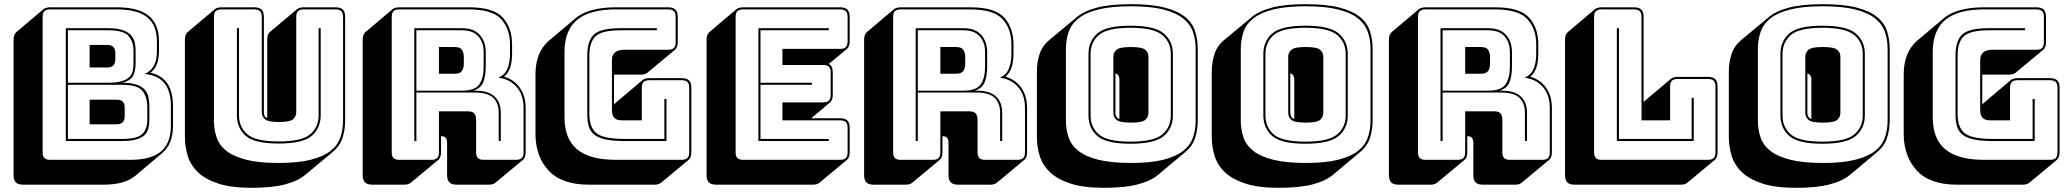

<svg xmlns="http://www.w3.org/2000/svg" viewBox="-20 -765 9906 919"><path d="M91 119Q67 119 56 108Q45 97 45 73V-575Q45 -588 48.5 -597Q52 -606 59 -612L188 -721Q193 -725 201.5 -727.5Q210 -730 220 -730H539Q643 -730 692 -689.5Q741 -649 741 -567V-519Q741 -484 731.5 -459Q722 -434 703 -419L700 -417Q754 -405 781 -365.5Q808 -326 808 -256V-164Q808 -119 795 -86.5Q782 -54 756 -32L627 77Q602 98 564 108.5Q526 119 475 119ZM604 0Q703 0 750.5 -40Q798 -80 798 -164V-256Q798 -329 767 -367Q736 -405 672 -411Q702 -424 716.5 -450.5Q731 -477 731 -519V-567Q731 -645 684 -682.5Q637 -720 539 -720H220Q201 -720 192.5 -711.5Q184 -703 184 -684V-36Q184 -17 192.5 -8.5Q201 0 220 0ZM564 -90H295V-630H498Q539 -630 565 -621.5Q591 -613 605 -598.5Q619 -584 624 -565Q629 -546 629 -524V-460Q629 -430 618.5 -405Q608 -380 565 -369Q606 -369 632 -360.5Q658 -352 672 -336.5Q686 -321 690.5 -300Q695 -279 695 -254V-190Q695 -168 690 -149.5Q685 -131 671.5 -118Q658 -105 632 -97.5Q606 -90 564 -90ZM498 -620H305V-369H498Q539 -369 563 -376.5Q587 -384 599.5 -396.5Q612 -409 615.5 -425.5Q619 -442 619 -460V-524Q619 -564 596 -592Q573 -620 498 -620ZM409 -550H494Q513 -550 522.5 -540Q532 -530 532 -510V-482Q532 -462 522.5 -452Q513 -442 494 -442H409ZM565 -359H305V-100H564Q639 -100 662 -124.5Q685 -149 685 -190V-254Q685 -299 662.5 -329Q640 -359 565 -359ZM409 -288H539Q558 -288 567.5 -278.5Q577 -269 577 -249V-210Q577 -190 567.5 -180Q558 -170 539 -170H409Z M1184 134Q1087 134 1024.5 113.5Q962 93 927 59Q892 25 878.5 -19Q865 -63 865 -110V-575Q865 -588 868.5 -597Q872 -606 879 -612L1008 -721Q1013 -725 1021.5 -727.5Q1030 -730 1040 -730H1197Q1221 -730 1232 -719Q1243 -708 1243 -684V-228Q1243 -219 1246 -211.5Q1249 -204 1259 -200V-575Q1259 -588 1262 -597Q1265 -606 1271 -611L1272 -612L1402 -721Q1407 -725 1415 -727.5Q1423 -730 1434 -730H1586Q1610 -730 1621 -719Q1632 -708 1632 -684V-189Q1632 -143 1619 -104Q1606 -65 1572 -37L1442 71Q1407 101 1345 117.5Q1283 134 1184 134ZM1622 -189V-684Q1622 -703 1613.5 -711.5Q1605 -720 1586 -720H1434Q1415 -720 1406.5 -711.5Q1398 -703 1398 -684V-228Q1398 -208 1383 -194.5Q1368 -181 1315 -181Q1263 -181 1248 -194.5Q1233 -208 1233 -228V-684Q1233 -703 1224.5 -711.5Q1216 -720 1197 -720H1040Q1021 -720 1012.5 -711.5Q1004 -703 1004 -684V-189Q1004 -143 1017.5 -105.5Q1031 -68 1065.5 -41.5Q1100 -15 1160 0Q1220 15 1313 15Q1406 15 1466 0Q1526 -15 1560.5 -41.5Q1595 -68 1608.5 -105.5Q1622 -143 1622 -189ZM1114 -630H1124V-213Q1124 -157 1163.5 -122.5Q1203 -88 1314 -88Q1425 -88 1465 -122.5Q1505 -157 1505 -213V-630H1515V-213Q1515 -153 1473 -115.5Q1431 -78 1314 -78Q1197 -78 1155.5 -115.5Q1114 -153 1114 -213Z M2191 -620H1973V-331H2191Q2253 -331 2274 -361Q2295 -391 2295 -446V-516Q2295 -562 2269.5 -591Q2244 -620 2191 -620ZM2081 -540H2156Q2182 -540 2191 -526.5Q2200 -513 2200 -493V-459Q2200 -439 2191 -425.5Q2182 -412 2156 -412H2081ZM1973 -90H1963V-630H2191Q2249 -630 2277 -597.5Q2305 -565 2305 -516V-447Q2305 -401 2293 -371.5Q2281 -342 2245 -331H2256Q2317 -331 2347 -303.5Q2377 -276 2377 -224V-90H2367V-224Q2367 -273 2340 -297.5Q2313 -322 2256 -322H1973ZM2045 0Q2064 0 2072.5 -8.5Q2081 -17 2081 -36V-232H2221Q2242 -232 2250.5 -221.5Q2259 -211 2259 -189V-36Q2259 -17 2267.5 -8.5Q2276 0 2295 0H2450Q2469 0 2477.5 -8.5Q2486 -17 2486 -36V-248Q2486 -311 2452.5 -349Q2419 -387 2365 -393Q2396 -406 2408.5 -435.5Q2421 -465 2421 -507V-553Q2421 -627 2378.5 -673.5Q2336 -720 2224 -720H1891Q1872 -720 1863.5 -711.5Q1855 -703 1855 -684V-36Q1855 -17 1863.5 -8.5Q1872 0 1891 0ZM2077 1 1947 109Q1943 113 1934.5 116Q1926 119 1916 119H1762Q1738 119 1727 108Q1716 97 1716 73V-575Q1716 -588 1719.5 -597Q1723 -606 1730 -612L1859 -721Q1864 -725 1872.5 -727.5Q1881 -730 1891 -730H2224Q2343 -730 2387 -680.5Q2431 -631 2431 -553V-507Q2431 -470 2422 -442.5Q2413 -415 2393 -398H2392Q2439 -385 2467.5 -346Q2496 -307 2496 -248V-36Q2496 -23 2492.5 -14Q2489 -5 2482 1L2352 109Q2348 113 2339.5 116Q2331 119 2321 119H2166Q2142 119 2131 108Q2120 97 2120 73V-80Q2120 -96 2114 -104.5Q2108 -113 2092 -113H2091V-36Q2091 -23 2087.5 -14Q2084 -5 2077 1Z M3114 119H2799Q2668 119 2605.5 51Q2543 -17 2543 -125V-407Q2543 -462 2559 -502Q2575 -542 2606 -569L2735 -678Q2766 -704 2814.5 -717Q2863 -730 2928 -730H3178Q3202 -730 3213 -719Q3224 -708 3224 -684V-563Q3224 -550 3220.5 -541Q3217 -532 3210 -526L3080 -418Q3076 -414 3067.5 -411Q3059 -408 3049 -408H2919V-264Q2920 -266 2922.5 -268.5Q2925 -271 2927 -273L3056 -382Q3061 -386 3069.5 -388.5Q3078 -391 3088 -391H3243Q3267 -391 3278 -380Q3289 -369 3289 -345V-36Q3289 -23 3285.5 -14Q3282 -5 3275 1L3145 109Q3141 113 3132.5 116Q3124 119 3114 119ZM3243 0Q3262 0 3270.5 -8.5Q3279 -17 3279 -36V-345Q3279 -364 3270.5 -372.5Q3262 -381 3243 -381H3088Q3069 -381 3060.5 -372.5Q3052 -364 3052 -345V-189H2955Q2932 -189 2920.5 -201Q2909 -213 2909 -238V-477Q2909 -502 2924 -514.5Q2939 -527 2970 -527H3178Q3197 -527 3205.5 -535.5Q3214 -544 3214 -563V-684Q3214 -703 3205.5 -711.5Q3197 -720 3178 -720H2928Q2803 -720 2742.5 -670Q2682 -620 2682 -516V-204Q2682 -100 2742.5 -50Q2803 0 2928 0ZM2971 -90Q2916 -90 2881 -97Q2846 -104 2826 -119.5Q2806 -135 2798.5 -159.5Q2791 -184 2791 -219V-499Q2791 -570 2823 -600Q2855 -630 2951 -630H3124V-620H2951Q2863 -620 2832 -592.5Q2801 -565 2801 -499V-219Q2801 -154 2835.5 -127Q2870 -100 2971 -100H3160V-291H3170V-90Z M3872 119H3408Q3384 119 3373 108Q3362 97 3362 73V-575Q3362 -588 3365.5 -597Q3369 -606 3376 -612L3505 -721Q3510 -725 3518.5 -727.5Q3527 -730 3537 -730H4001Q4025 -730 4036 -719Q4047 -708 4047 -684V-567Q4047 -554 4043.5 -545Q4040 -536 4033 -530L3947 -459Q3957 -454 3961.5 -444Q3966 -434 3966 -418V-311Q3966 -298 3962.5 -289Q3959 -280 3952 -274L3863 -199H4001Q4025 -199 4036 -188Q4047 -177 4047 -153V-36Q4047 -23 4043.5 -14Q4040 -5 4033 1L3903 109Q3899 113 3890.5 116Q3882 119 3872 119ZM4001 0Q4020 0 4028.5 -8.5Q4037 -17 4037 -36V-153Q4037 -172 4028.5 -180.5Q4020 -189 4001 -189H3725V-275H3920Q3939 -275 3947.5 -283.5Q3956 -292 3956 -311V-418Q3956 -437 3947.5 -445.5Q3939 -454 3920 -454H3725V-531H4001Q4020 -531 4028.5 -539.5Q4037 -548 4037 -567V-684Q4037 -703 4028.5 -711.5Q4020 -720 4001 -720H3537Q3518 -720 3509.5 -711.5Q3501 -703 3501 -684V-36Q3501 -17 3509.5 -8.5Q3518 0 3537 0ZM3947 -100V-90H3610V-630H3947V-620H3620V-369H3866V-359H3620V-100Z M4591 -620H4373V-331H4591Q4653 -331 4674 -361Q4695 -391 4695 -446V-516Q4695 -562 4669.5 -591Q4644 -620 4591 -620ZM4481 -540H4556Q4582 -540 4591 -526.5Q4600 -513 4600 -493V-459Q4600 -439 4591 -425.5Q4582 -412 4556 -412H4481ZM4373 -90H4363V-630H4591Q4649 -630 4677 -597.5Q4705 -565 4705 -516V-447Q4705 -401 4693 -371.5Q4681 -342 4645 -331H4656Q4717 -331 4747 -303.5Q4777 -276 4777 -224V-90H4767V-224Q4767 -273 4740 -297.5Q4713 -322 4656 -322H4373ZM4445 0Q4464 0 4472.5 -8.5Q4481 -17 4481 -36V-232H4621Q4642 -232 4650.5 -221.5Q4659 -211 4659 -189V-36Q4659 -17 4667.5 -8.5Q4676 0 4695 0H4850Q4869 0 4877.5 -8.5Q4886 -17 4886 -36V-248Q4886 -311 4852.5 -349Q4819 -387 4765 -393Q4796 -406 4808.5 -435.5Q4821 -465 4821 -507V-553Q4821 -627 4778.5 -673.5Q4736 -720 4624 -720H4291Q4272 -720 4263.5 -711.5Q4255 -703 4255 -684V-36Q4255 -17 4263.5 -8.5Q4272 0 4291 0ZM4477 1 4347 109Q4343 113 4334.5 116Q4326 119 4316 119H4162Q4138 119 4127 108Q4116 97 4116 73V-575Q4116 -588 4119.5 -597Q4123 -606 4130 -612L4259 -721Q4264 -725 4272.5 -727.5Q4281 -730 4291 -730H4624Q4743 -730 4787 -680.5Q4831 -631 4831 -553V-507Q4831 -470 4822 -442.5Q4813 -415 4793 -398H4792Q4839 -385 4867.5 -346Q4896 -307 4896 -248V-36Q4896 -23 4892.5 -14Q4889 -5 4882 1L4752 109Q4748 113 4739.5 116Q4731 119 4721 119H4566Q4542 119 4531 108Q4520 97 4520 73V-80Q4520 -96 4514 -104.5Q4508 -113 4492 -113H4491V-36Q4491 -23 4487.5 -14Q4484 -5 4477 1Z M5524 71Q5489 101 5426 117.5Q5363 134 5264 134Q5166 134 5103.5 113.5Q5041 93 5005.5 59Q4970 25 4956.5 -19Q4943 -63 4943 -110V-421Q4943 -467 4956 -506.5Q4969 -546 5003 -574L5133 -682Q5168 -712 5230.5 -728.5Q5293 -745 5393 -745Q5491 -745 5553.5 -729Q5616 -713 5651.5 -684.5Q5687 -656 5700 -616.5Q5713 -577 5713 -530V-189Q5713 -143 5700 -104Q5687 -65 5653 -37ZM5703 -189V-530Q5703 -576 5689.5 -613.5Q5676 -651 5641.5 -678Q5607 -705 5546.5 -720Q5486 -735 5393 -735Q5300 -735 5239 -720Q5178 -705 5143.5 -678Q5109 -651 5095.5 -613.5Q5082 -576 5082 -530V-189Q5082 -143 5095.5 -105.5Q5109 -68 5143.5 -41.5Q5178 -15 5239 0Q5300 15 5393 15Q5486 15 5546.5 0Q5607 -15 5641.5 -41.5Q5676 -68 5689.5 -105.5Q5703 -143 5703 -189ZM5594 -212Q5594 -152 5551 -114.5Q5508 -77 5391 -77Q5274 -77 5232 -114.5Q5190 -152 5190 -212V-507Q5190 -567 5232 -604.5Q5274 -642 5391 -642Q5508 -642 5551 -604.5Q5594 -567 5594 -507ZM5200 -212Q5200 -156 5240 -121.5Q5280 -87 5391 -87Q5502 -87 5543 -121.5Q5584 -156 5584 -212V-507Q5584 -563 5543 -597.5Q5502 -632 5391 -632Q5280 -632 5240 -597.5Q5200 -563 5200 -507ZM5309 -225V-494Q5309 -513 5324 -526.5Q5339 -540 5393 -540Q5447 -540 5462 -526.5Q5477 -513 5477 -494V-225Q5477 -205 5462 -191.5Q5447 -178 5393 -178Q5339 -178 5324 -191.5Q5309 -205 5309 -225ZM5319 -225Q5319 -215 5323 -207.5Q5327 -200 5338 -195V-385Q5338 -395 5334 -402.5Q5330 -410 5319 -414Z M6361 71Q6326 101 6263 117.5Q6200 134 6101 134Q6003 134 5940.5 113.5Q5878 93 5842.5 59Q5807 25 5793.5 -19Q5780 -63 5780 -110V-421Q5780 -467 5793 -506.5Q5806 -546 5840 -574L5970 -682Q6005 -712 6067.5 -728.5Q6130 -745 6230 -745Q6328 -745 6390.5 -729Q6453 -713 6488.5 -684.5Q6524 -656 6537 -616.5Q6550 -577 6550 -530V-189Q6550 -143 6537 -104Q6524 -65 6490 -37ZM6540 -189V-530Q6540 -576 6526.5 -613.5Q6513 -651 6478.5 -678Q6444 -705 6383.5 -720Q6323 -735 6230 -735Q6137 -735 6076 -720Q6015 -705 5980.5 -678Q5946 -651 5932.5 -613.5Q5919 -576 5919 -530V-189Q5919 -143 5932.5 -105.5Q5946 -68 5980.5 -41.5Q6015 -15 6076 0Q6137 15 6230 15Q6323 15 6383.5 0Q6444 -15 6478.5 -41.5Q6513 -68 6526.5 -105.5Q6540 -143 6540 -189ZM6431 -212Q6431 -152 6388 -114.5Q6345 -77 6228 -77Q6111 -77 6069 -114.5Q6027 -152 6027 -212V-507Q6027 -567 6069 -604.5Q6111 -642 6228 -642Q6345 -642 6388 -604.5Q6431 -567 6431 -507ZM6037 -212Q6037 -156 6077 -121.5Q6117 -87 6228 -87Q6339 -87 6380 -121.5Q6421 -156 6421 -212V-507Q6421 -563 6380 -597.5Q6339 -632 6228 -632Q6117 -632 6077 -597.5Q6037 -563 6037 -507ZM6146 -225V-494Q6146 -513 6161 -526.5Q6176 -540 6230 -540Q6284 -540 6299 -526.5Q6314 -513 6314 -494V-225Q6314 -205 6299 -191.5Q6284 -178 6230 -178Q6176 -178 6161 -191.5Q6146 -205 6146 -225ZM6156 -225Q6156 -215 6160 -207.5Q6164 -200 6175 -195V-385Q6175 -395 6171 -402.5Q6167 -410 6156 -414Z M7103 -620H6885V-331H7103Q7165 -331 7186 -361Q7207 -391 7207 -446V-516Q7207 -562 7181.5 -591Q7156 -620 7103 -620ZM6993 -540H7068Q7094 -540 7103 -526.5Q7112 -513 7112 -493V-459Q7112 -439 7103 -425.5Q7094 -412 7068 -412H6993ZM6885 -90H6875V-630H7103Q7161 -630 7189 -597.5Q7217 -565 7217 -516V-447Q7217 -401 7205 -371.5Q7193 -342 7157 -331H7168Q7229 -331 7259 -303.5Q7289 -276 7289 -224V-90H7279V-224Q7279 -273 7252 -297.5Q7225 -322 7168 -322H6885ZM6957 0Q6976 0 6984.5 -8.5Q6993 -17 6993 -36V-232H7133Q7154 -232 7162.5 -221.5Q7171 -211 7171 -189V-36Q7171 -17 7179.5 -8.5Q7188 0 7207 0H7362Q7381 0 7389.5 -8.5Q7398 -17 7398 -36V-248Q7398 -311 7364.5 -349Q7331 -387 7277 -393Q7308 -406 7320.5 -435.5Q7333 -465 7333 -507V-553Q7333 -627 7290.5 -673.5Q7248 -720 7136 -720H6803Q6784 -720 6775.5 -711.5Q6767 -703 6767 -684V-36Q6767 -17 6775.5 -8.5Q6784 0 6803 0ZM6989 1 6859 109Q6855 113 6846.5 116Q6838 119 6828 119H6674Q6650 119 6639 108Q6628 97 6628 73V-575Q6628 -588 6631.5 -597Q6635 -606 6642 -612L6771 -721Q6776 -725 6784.5 -727.5Q6793 -730 6803 -730H7136Q7255 -730 7299 -680.5Q7343 -631 7343 -553V-507Q7343 -470 7334 -442.5Q7325 -415 7305 -398H7304Q7351 -385 7379.5 -346Q7408 -307 7408 -248V-36Q7408 -23 7404.5 -14Q7401 -5 7394 1L7264 109Q7260 113 7251.5 116Q7243 119 7233 119H7078Q7054 119 7043 108Q7032 97 7032 73V-80Q7032 -96 7026 -104.5Q7020 -113 7004 -113H7003V-36Q7003 -23 6999.5 -14Q6996 -5 6989 1Z M8026 119H7517Q7493 119 7482 108Q7471 97 7471 73V-575Q7471 -588 7474.5 -597Q7478 -606 7485 -612L7614 -721Q7619 -725 7627.5 -727.5Q7636 -730 7646 -730H7801Q7825 -730 7836 -719Q7847 -708 7847 -684V-277L7849 -279L7978 -388Q7983 -392 7991.5 -394.5Q8000 -397 8010 -397H8155Q8179 -397 8190 -386Q8201 -375 8201 -351V-36Q8201 -23 8197.5 -14Q8194 -5 8187 1L8057 109Q8053 113 8044.5 116Q8036 119 8026 119ZM8155 0Q8174 0 8182.5 -8.5Q8191 -17 8191 -36V-351Q8191 -370 8182.5 -378.5Q8174 -387 8155 -387H8010Q7991 -387 7982.5 -378.5Q7974 -370 7974 -351V-189H7837V-684Q7837 -703 7828.5 -711.5Q7820 -720 7801 -720H7646Q7627 -720 7618.5 -711.5Q7610 -703 7610 -684V-36Q7610 -17 7618.5 -8.5Q7627 0 7646 0ZM7719 -90V-630H7729V-100H8077V-297H8087V-90Z M8836 71Q8801 101 8738 117.5Q8675 134 8576 134Q8478 134 8415.5 113.5Q8353 93 8317.5 59Q8282 25 8268.5 -19Q8255 -63 8255 -110V-421Q8255 -467 8268 -506.5Q8281 -546 8315 -574L8445 -682Q8480 -712 8542.5 -728.5Q8605 -745 8705 -745Q8803 -745 8865.5 -729Q8928 -713 8963.5 -684.5Q8999 -656 9012 -616.5Q9025 -577 9025 -530V-189Q9025 -143 9012 -104Q8999 -65 8965 -37ZM9015 -189V-530Q9015 -576 9001.5 -613.5Q8988 -651 8953.5 -678Q8919 -705 8858.5 -720Q8798 -735 8705 -735Q8612 -735 8551 -720Q8490 -705 8455.5 -678Q8421 -651 8407.5 -613.5Q8394 -576 8394 -530V-189Q8394 -143 8407.5 -105.5Q8421 -68 8455.5 -41.5Q8490 -15 8551 0Q8612 15 8705 15Q8798 15 8858.5 0Q8919 -15 8953.5 -41.5Q8988 -68 9001.5 -105.5Q9015 -143 9015 -189ZM8906 -212Q8906 -152 8863 -114.5Q8820 -77 8703 -77Q8586 -77 8544 -114.5Q8502 -152 8502 -212V-507Q8502 -567 8544 -604.5Q8586 -642 8703 -642Q8820 -642 8863 -604.5Q8906 -567 8906 -507ZM8512 -212Q8512 -156 8552 -121.5Q8592 -87 8703 -87Q8814 -87 8855 -121.5Q8896 -156 8896 -212V-507Q8896 -563 8855 -597.5Q8814 -632 8703 -632Q8592 -632 8552 -597.5Q8512 -563 8512 -507ZM8621 -225V-494Q8621 -513 8636 -526.5Q8651 -540 8705 -540Q8759 -540 8774 -526.5Q8789 -513 8789 -494V-225Q8789 -205 8774 -191.5Q8759 -178 8705 -178Q8651 -178 8636 -191.5Q8621 -205 8621 -225ZM8631 -225Q8631 -215 8635 -207.5Q8639 -200 8650 -195V-385Q8650 -395 8646 -402.5Q8642 -410 8631 -414Z M9663 119H9348Q9217 119 9154.5 51Q9092 -17 9092 -125V-407Q9092 -462 9108 -502Q9124 -542 9155 -569L9284 -678Q9315 -704 9363.5 -717Q9412 -730 9477 -730H9727Q9751 -730 9762 -719Q9773 -708 9773 -684V-563Q9773 -550 9769.5 -541Q9766 -532 9759 -526L9629 -418Q9625 -414 9616.5 -411Q9608 -408 9598 -408H9468V-264Q9469 -266 9471.5 -268.5Q9474 -271 9476 -273L9605 -382Q9610 -386 9618.5 -388.5Q9627 -391 9637 -391H9792Q9816 -391 9827 -380Q9838 -369 9838 -345V-36Q9838 -23 9834.5 -14Q9831 -5 9824 1L9694 109Q9690 113 9681.5 116Q9673 119 9663 119ZM9792 0Q9811 0 9819.5 -8.5Q9828 -17 9828 -36V-345Q9828 -364 9819.5 -372.5Q9811 -381 9792 -381H9637Q9618 -381 9609.5 -372.5Q9601 -364 9601 -345V-189H9504Q9481 -189 9469.5 -201Q9458 -213 9458 -238V-477Q9458 -502 9473 -514.5Q9488 -527 9519 -527H9727Q9746 -527 9754.5 -535.5Q9763 -544 9763 -563V-684Q9763 -703 9754.5 -711.5Q9746 -720 9727 -720H9477Q9352 -720 9291.5 -670Q9231 -620 9231 -516V-204Q9231 -100 9291.5 -50Q9352 0 9477 0ZM9520 -90Q9465 -90 9430 -97Q9395 -104 9375 -119.5Q9355 -135 9347.5 -159.5Q9340 -184 9340 -219V-499Q9340 -570 9372 -600Q9404 -630 9500 -630H9673V-620H9500Q9412 -620 9381 -592.5Q9350 -565 9350 -499V-219Q9350 -154 9384.5 -127Q9419 -100 9520 -100H9709V-291H9719V-90Z"/></svg>

Font: Bungee Shade
Style: Regular
Weight: 400
Designer: David Jonathan Ross
Foundry: David Jonathan Ross
Version: Version 1.001;PS 1.0;hotconv 1.0.72;makeotf.lib2.5.5900